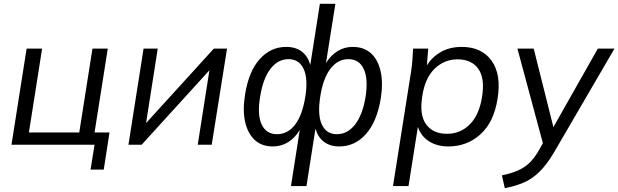

<svg xmlns="http://www.w3.org/2000/svg" viewBox="-20 -756 3230 1003"><path d="M453 130 474 0H40L119 -502H200L131 -64H394L463 -502H543L474 -64H552L522 130Z M651 0 730 -502H804L743 -113L1097 -502H1166L1086 0H1013L1074 -389L720 0Z M1500 216 1546 -77Q1521 -36 1485.5 -13.5Q1450 9 1405 9Q1347 9 1310.5 -25Q1274 -59 1260.5 -119.5Q1247 -180 1260 -261Q1279 -383 1336.5 -447Q1394 -511 1475 -511Q1524 -511 1556 -487Q1588 -463 1601 -417L1651 -736H1732L1683 -427Q1708 -467 1743.5 -489Q1779 -511 1822 -511Q1881 -511 1918 -477.5Q1955 -444 1968.5 -383Q1982 -322 1969 -241Q1949 -120 1891.5 -55.5Q1834 9 1752 9Q1704 9 1672 -15.5Q1640 -40 1628 -84L1581 216ZM1427 -55Q1484 -55 1522 -105.5Q1560 -156 1575 -251Q1590 -346 1566 -396.5Q1542 -447 1487 -447Q1432 -447 1393 -396.5Q1354 -346 1339 -251Q1323 -156 1347 -105.5Q1371 -55 1427 -55ZM1740 -55Q1795 -55 1834.5 -105Q1874 -155 1890 -251Q1904 -345 1880 -396Q1856 -447 1800 -447Q1744 -447 1705.5 -396Q1667 -345 1653 -251Q1638 -155 1661.5 -105Q1685 -55 1740 -55Z M2033 216 2128 -386Q2132 -414 2134.5 -443.5Q2137 -473 2138 -502H2217L2210 -415Q2239 -460 2285 -485.5Q2331 -511 2392 -511Q2496 -511 2548 -439Q2600 -367 2579 -239Q2560 -118 2490 -54.5Q2420 9 2322 9Q2263 9 2221 -18Q2179 -45 2163 -93L2114 216ZM2315 -57Q2385 -57 2434 -106Q2483 -155 2498 -249Q2514 -346 2479 -396Q2444 -446 2370 -446Q2301 -446 2250.5 -397Q2200 -348 2186 -254Q2170 -156 2206 -106.5Q2242 -57 2315 -57Z M2617 227 2602 160Q2651 150 2685 135Q2719 120 2744 96.5Q2769 73 2791 36L2816 -8L2683 -502H2768L2871 -92L3103 -502H3190L2873 42Q2835 106 2796.5 143Q2758 180 2714 198.5Q2670 217 2617 227Z"/></svg>

Font: Mulish
Style: Italic
Weight: 400
Italic angle: -9°
Designer: Vernon Adams
Foundry: Vernon Adams
Version: Version 3.603; ttfautohint (v1.8.3)